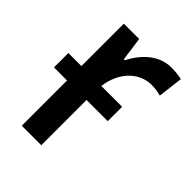

<svg xmlns="http://www.w3.org/2000/svg" viewBox="-166 -633 717 717"><g transform="rotate(45 192.5 -274.5)"><path d="M290 -315H180C191 -399 246 -451 311 -451C327 -451 346 -448 360 -444L372 -543C355 -547 334 -549 317 -549C252 -549 204 -503 174 -445H169L156 -539H75V-315H6V-239H75V0H178V-239H290Z"/></g></svg>

Font: Noto Sans SemiCondensed Medium
Style: Regular
Weight: 500
Width: 4
Designer: Monotype Design Team
Foundry: Monotype Imaging Inc.
Version: Version 2.013